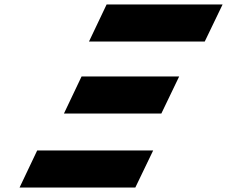

<svg xmlns="http://www.w3.org/2000/svg" viewBox="-20 -845 1022 864"><path d="M786.3 -501H347.1L267.7 -334H706ZM669.3 -168H147.4L68 -1H588.9ZM981.7 -825H459.8L380.4 -658H901.3Z"/></svg>

Font: Hussar
Style: BdSuprExtOblFive
Weight: 700
Foundry: Cannot Into Space Fonts
Version: Version 2.00